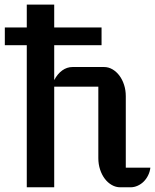

<svg xmlns="http://www.w3.org/2000/svg" viewBox="-20 -796 659 816"><path d="M93.8 -604H0.5V-679.2H93.8V-776.4H210.4V-679.2H411.6V-604H210.4V-455.6Q224.1 -481.9 244.4 -496.6Q264.6 -511.2 288.6 -511.2H421.9Q440.9 -511.2 457.8 -501.5Q474.6 -491.7 487.3 -474.9Q500 -458 507.3 -435.5Q514.6 -413.1 514.6 -387.2V-83.5H619.1Q617.2 -66.4 609.6 -51Q602.1 -35.6 590.8 -24.4Q579.6 -13.2 564.9 -6.6Q550.3 0 534.7 0H491.2Q472.2 0 455.1 -9.8Q438 -19.5 425.3 -36.4Q412.6 -53.2 405.3 -75.7Q397.9 -98.1 397.9 -124V-427.7H210.4V0H93.8Z"/></svg>

Font: Atomic Age
Style: Regular
Weight: 400
Designer: James Grieshaber
Foundry: James Grieshaber
Version: Version 1.008; ttfautohint (v1.4.1) -l 6 -r 46 -G 0 -x 0 -H 